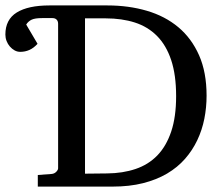

<svg xmlns="http://www.w3.org/2000/svg" viewBox="-36 -691 824 711"><path d="M616.2 -335Q616.2 -413.6 597.9 -468.5Q579.6 -523.4 545.4 -557.9Q511.2 -592.3 463.1 -607.7Q415 -623 356 -623H278.8V-47.9L360.8 -48.8Q418.5 -49.3 465.8 -65.2Q513.2 -81.1 546.4 -115.2Q579.6 -149.4 597.9 -203.6Q616.2 -257.8 616.2 -335ZM729 -336.9Q729 -293 720.7 -251.2Q712.4 -209.5 694.6 -171.9Q676.8 -134.3 649.2 -102.8Q621.6 -71.3 582.8 -48.3Q543.9 -25.4 493.7 -12.7Q443.4 0 380.9 0H104V-43L155.8 -46.9Q165.5 -47.9 172.4 -54.9Q179.2 -62 179.2 -67.9V-603Q179.2 -612.8 173.6 -618.4Q168 -624 158.2 -624H120.1Q93.8 -624 81.3 -618.2Q68.8 -612.3 61 -600.1L103 -528.8Q88.9 -513.2 73 -506.1Q57.1 -499 39.1 -499Q27.8 -499 18.1 -504.4Q8.3 -509.8 0.5 -518.8Q-7.3 -527.8 -11.7 -539.3Q-16.1 -550.8 -16.1 -563Q-16.1 -618.7 26.1 -644.8Q68.4 -670.9 147 -670.9H361.8Q440.4 -670.9 507.8 -651.1Q575.2 -631.3 624.3 -590.3Q673.3 -549.3 701.2 -486.3Q729 -423.3 729 -336.9Z"/></svg>

Font: Charis SIL Phon
Style: Regular
Weight: 400
Foundry: SIL International
Version: Version 5.000